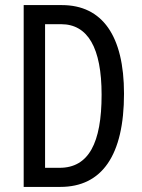

<svg xmlns="http://www.w3.org/2000/svg" viewBox="-20 -734 556 754"><path d="M467 -366C467 -593 382 -714 223 -714H73V0H217C381 0 467 -125 467 -366ZM379 -362C379 -172 328 -75 214 -75H157V-639H220C325 -639 379 -546 379 -362Z"/></svg>

Font: Noto Sans Sinhala UI ExtraCondensed
Style: Regular
Weight: 400
Width: 2
Designer: Jelle Bosma - Monotype Design Team
Foundry: Monotype Imaging Inc.
Version: Version 2.006